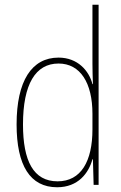

<svg xmlns="http://www.w3.org/2000/svg" viewBox="-20 -780 512 810"><path d="M221 10C310 10 354 -50 370 -108H372L375 0H396V-760H370V-511C370 -483 371 -456 372 -425H370C356 -481 308 -537 227 -537C114 -537 50 -439 50 -255C50 -82 107 10 221 10ZM223 -15C121 -15 77 -101 77 -255C77 -425 130 -512 227 -512C319 -512 370 -430 370 -300V-234C370 -100 322 -15 223 -15Z"/></svg>

Font: Noto Sans Lao UI Cond Thin
Style: Regular
Weight: 100
Width: 3
Designer: Monotype Design Team
Foundry: Monotype Imaging Inc.
Version: Version 2.000